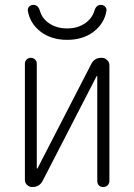

<svg xmlns="http://www.w3.org/2000/svg" viewBox="-20 -752 540 772"><path d="M385.7 -732.4Q395.5 -732.4 402.3 -725.6Q409.2 -718.8 408.2 -709Q399.4 -657.2 356.4 -624.5Q313.5 -591.8 250 -591.8Q186.5 -591.8 143.6 -624.5Q100.6 -657.2 91.8 -709Q90.8 -718.8 97.2 -725.6Q103.5 -732.4 114.3 -732.4Q133.8 -732.4 140.6 -708Q149.4 -676.8 179.2 -657.2Q209 -637.7 250 -637.7Q291 -637.7 320.3 -657.2Q349.6 -676.8 359.4 -708Q366.2 -732.4 385.7 -732.4ZM109.4 0Q97.7 0 88.9 -8.3Q80.1 -16.6 80.1 -29.3V-496.1Q80.1 -505.9 86.9 -512.7Q93.8 -519.5 104 -519.5Q114.3 -519.5 121.1 -512.7Q127.9 -505.9 127.9 -496.1V-75.2Q127.9 -74.2 128.9 -74.2Q130.9 -74.2 130.9 -75.2L346.7 -494.1Q359.4 -520.5 389.6 -519.5Q401.4 -519.5 410.6 -510.7Q419.9 -502 419.9 -490.2V-24.4Q419.9 -14.6 413.1 -7.3Q406.2 0 395 0Q383.8 0 377.4 -6.8Q371.1 -13.7 371.1 -24.4V-445.3Q371.1 -446.3 370.1 -446.3Q368.2 -446.3 368.2 -445.3L152.3 -26.4Q139.6 0 109.4 0Z"/></svg>

Font: Rounded-L Mgen+ 1m light
Style: Regular
Weight: 200
Designer: [Source Han Sans]
Ryoko NISHIZUKA  (kana & ideographs); Paul D. Hunt (Latin, Greek & Cyrillic); Wenlong ZHANG  (bopomofo
Version: Version 1.059.20150602